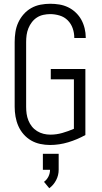

<svg xmlns="http://www.w3.org/2000/svg" viewBox="-20 -763 540 1021"><path d="M246 8Q220 8 194 2.5Q168 -3 145.5 -16Q123 -29 105.5 -49Q88 -69 77.5 -93Q67 -117 62.5 -143Q58 -169 58 -195V-540Q58 -566 62 -592.5Q66 -619 77 -643Q88 -667 105.5 -687Q123 -707 146 -720Q169 -733 195 -738Q221 -743 247 -743Q272 -743 296 -739Q320 -735 342 -724.5Q364 -714 382.5 -696.5Q401 -679 412.5 -658Q424 -637 430 -612.5Q436 -588 436 -564Q436 -563 436 -562.5Q436 -562 436 -561H375Q375 -562 375 -562.5Q375 -563 375 -563Q375 -588 366.5 -612.5Q358 -637 340 -655Q322 -673 297 -680.5Q272 -688 247 -688Q229 -688 210.5 -684Q192 -680 176.5 -670Q161 -660 149.5 -645Q138 -630 131 -612.5Q124 -595 121.5 -577Q119 -559 119 -540V-195Q119 -176 121.5 -158Q124 -140 131 -122.5Q138 -105 149.5 -90.5Q161 -76 177 -66Q193 -56 211 -51.5Q229 -47 248 -47Q280 -47 311.5 -56Q343 -65 373 -78V-341H250V-396H434V-45Q391 -21 343 -6.5Q295 8 246 8ZM242 238 214 204Q229 193 237.5 176Q246 159 246 140H208V55H292V140Q292 169 278.5 195Q265 221 242 238Z"/></svg>

Font: Iosevka SS04 Light
Style: Regular
Weight: 300
Monospace: yes
Designer: Belleve Invis
Foundry: Belleve Invis
Version: Version 19.0.0; ttfautohint (v1.8.4)